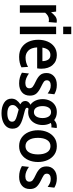

<svg xmlns="http://www.w3.org/2000/svg" viewBox="792 -1532 990 2615"><g transform="rotate(90 1287.5 -225.0)"><path d="M52 0V-494H138L147.5 -425Q177 -464 204.2 -483.8Q231.5 -503.5 265.5 -503.5Q279 -503.5 290 -500.5L281 -392Q266.5 -396 250 -396Q220 -396 195.2 -380.8Q170.5 -365.5 153.5 -344V0Z M343.5 -590V-700H445V-590ZM343.5 0V-494H445V0Z M755 10Q677.5 10 625.8 -25.5Q574 -61 548 -120Q522 -179 522 -249.5Q522 -319.5 546.2 -377.2Q570.5 -435 617.5 -469.2Q664.5 -503.5 732 -503.5Q814.5 -503.5 865.5 -446.8Q916.5 -390 916.5 -290.5Q916.5 -277.5 915 -263.8Q913.5 -250 911.5 -235.5H626Q630.5 -154 669.5 -115.8Q708.5 -77.5 764 -77.5Q834 -77.5 891.5 -111.5L897.5 -21.5Q871 -7 834.8 1.5Q798.5 10 755 10ZM629 -307H813Q813 -353 793.5 -384.5Q774 -416 729.5 -416Q689 -416 663.2 -388.8Q637.5 -361.5 629 -307Z M1117 10Q1073 10 1037.8 0.2Q1002.5 -9.5 970.5 -28L981.5 -123.5Q1012.5 -101 1045 -87.8Q1077.5 -74.5 1109.5 -74.5Q1143.5 -74.5 1163.2 -88.2Q1183 -102 1183 -129Q1183 -158.5 1162.5 -175.2Q1142 -192 1086.5 -218Q1032 -243.5 1003.5 -275.5Q975 -307.5 975 -363.5Q975 -424.5 1018.2 -464Q1061.5 -503.5 1136.5 -503.5Q1177.5 -503.5 1208.5 -494Q1239.5 -484.5 1264.5 -469.5L1253.5 -378.5Q1228.5 -397.5 1203.2 -409Q1178 -420.5 1144 -420.5Q1112 -420.5 1093 -406.8Q1074 -393 1074 -367.5Q1074 -340 1095.8 -325.2Q1117.5 -310.5 1163 -288.5Q1225.5 -258.5 1254.2 -225.5Q1283 -192.5 1283 -137Q1283 -67.5 1237.8 -28.8Q1192.5 10 1117 10Z M1521.5 250Q1435.5 250 1379.8 214.5Q1324 179 1324 114Q1324 75 1345.2 45.5Q1366.5 16 1401 -6.5Q1356 -29 1356 -74Q1356 -119 1407 -144Q1370 -170 1350.2 -214Q1330.5 -258 1330.5 -310Q1330.5 -364 1351.5 -407.8Q1372.5 -451.5 1412 -477.5Q1451.5 -503.5 1507 -503.5Q1540 -503.5 1567.2 -494Q1594.5 -484.5 1616 -467.5Q1655.5 -503.5 1699.5 -503.5Q1707.5 -503.5 1713.8 -502.8Q1720 -502 1724.5 -501.5L1715.5 -428.5Q1711.5 -429 1706.8 -429.8Q1702 -430.5 1695.5 -430.5Q1675.5 -430.5 1655 -422Q1683.5 -373.5 1683.5 -310Q1683.5 -256 1662.5 -211.2Q1641.5 -166.5 1602 -139.8Q1562.5 -113 1507 -113Q1495 -113 1483.8 -114.5Q1472.5 -116 1462 -118Q1448 -111 1448 -98.5Q1448 -86.5 1459.2 -79.5Q1470.5 -72.5 1494.5 -66L1578.5 -43.5Q1659 -21.5 1696 10Q1733 41.5 1733 101Q1733 148 1705.8 181.2Q1678.5 214.5 1630.8 232.2Q1583 250 1521.5 250ZM1507 -191.5Q1546.5 -191.5 1567.5 -224.2Q1588.5 -257 1588.5 -309.5Q1588.5 -359.5 1567.5 -392.2Q1546.5 -425 1507 -425Q1467 -425 1446.2 -392.2Q1425.5 -359.5 1425.5 -309.5Q1425.5 -257 1446.2 -224.2Q1467 -191.5 1507 -191.5ZM1526 170.5Q1575.5 170.5 1606.8 154.5Q1638 138.5 1638 107Q1638 81 1619.5 66.2Q1601 51.5 1555.5 39L1472.5 16Q1446.5 32.5 1428.8 52.8Q1411 73 1411 99.5Q1411 135 1442.8 152.8Q1474.5 170.5 1526 170.5Z M1971 10Q1902.5 10 1854 -24.8Q1805.5 -59.5 1780 -117.8Q1754.5 -176 1754.5 -246.5Q1754.5 -317.5 1780 -375.8Q1805.5 -434 1854 -468.8Q1902.5 -503.5 1971 -503.5Q2039 -503.5 2087.5 -468.8Q2136 -434 2161.5 -375.8Q2187 -317.5 2187 -246.5Q2187 -176 2161.5 -117.8Q2136 -59.5 2087.5 -24.8Q2039 10 1971 10ZM1971 -76.5Q2025 -76.5 2054.2 -122.5Q2083.5 -168.5 2083.5 -246.5Q2083.5 -325 2054.2 -371Q2025 -417 1971 -417Q1917 -417 1887.5 -371Q1858 -325 1858 -246.5Q1858 -168.5 1887.5 -122.5Q1917 -76.5 1971 -76.5Z M2389 10Q2345 10 2309.8 0.2Q2274.5 -9.5 2242.5 -28L2253.5 -123.5Q2284.5 -101 2317 -87.8Q2349.5 -74.5 2381.5 -74.5Q2415.5 -74.5 2435.2 -88.2Q2455 -102 2455 -129Q2455 -158.5 2434.5 -175.2Q2414 -192 2358.5 -218Q2304 -243.5 2275.5 -275.5Q2247 -307.5 2247 -363.5Q2247 -424.5 2290.2 -464Q2333.5 -503.5 2408.5 -503.5Q2449.5 -503.5 2480.5 -494Q2511.5 -484.5 2536.5 -469.5L2525.5 -378.5Q2500.5 -397.5 2475.2 -409Q2450 -420.5 2416 -420.5Q2384 -420.5 2365 -406.8Q2346 -393 2346 -367.5Q2346 -340 2367.8 -325.2Q2389.5 -310.5 2435 -288.5Q2497.5 -258.5 2526.2 -225.5Q2555 -192.5 2555 -137Q2555 -67.5 2509.8 -28.8Q2464.5 10 2389 10Z"/></g></svg>

Font: Cabin Condensed Medium
Style: Regular
Weight: 500
Width: 3
Designer: Pablo Impallari
Foundry: Pablo Impallari. http://www.impallari.com Igino Marini. http://www.ikern.com
Version: Version 3.001; ttfautohint (v1.8.3)